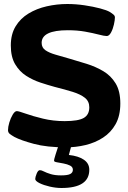

<svg xmlns="http://www.w3.org/2000/svg" viewBox="-20 -728 640 959"><path d="M310 8Q214 8 149 -9.5Q84 -27 52 -44Q38 -52 29 -59Q20 -66 20 -78Q20 -94 26.5 -116Q33 -138 43.5 -155.5Q54 -173 64 -173Q73 -173 108 -160.5Q143 -148 194.5 -135.5Q246 -123 303 -123Q371 -123 398.5 -139Q426 -155 426 -192Q426 -222 404 -239.5Q382 -257 343.5 -269Q305 -281 253 -294Q220 -303 182 -315.5Q144 -328 110.5 -349.5Q77 -371 55.5 -407.5Q34 -444 34 -501Q34 -557 58 -596.5Q82 -636 122.5 -660.5Q163 -685 213.5 -696.5Q264 -708 316 -708Q359 -708 402.5 -701.5Q446 -695 480 -686Q514 -677 529 -668Q540 -661 547 -655Q554 -649 554 -641Q554 -628 549 -605.5Q544 -583 534.5 -565.5Q525 -548 513 -548Q501 -548 472.5 -555.5Q444 -563 405 -570Q366 -577 319 -577Q188 -577 188 -514Q188 -490 207 -477Q226 -464 257.5 -455Q289 -446 327 -435Q369 -423 413.5 -409Q458 -395 496 -372.5Q534 -350 557.5 -311.5Q581 -273 581 -211Q581 -150 557.5 -108Q534 -66 494.5 -40.5Q455 -15 407 -3.5Q359 8 310 8ZM287 211Q259 211 228.5 204Q198 197 177 186.5Q156 176 156 166Q156 157 163 139.5Q170 122 179 122Q187 122 199.5 128.5Q212 135 233 141.5Q254 148 285 148Q318 148 331 141Q344 134 344 120Q344 106 330 99Q316 92 297 88.5Q278 85 264 82.5Q250 80 250 75Q250 72 251 66.5Q252 61 257.5 44Q263 27 275 -10H339L324 46Q371 51 398.5 69.5Q426 88 426 120Q426 211 287 211Z"/></svg>

Font: Asap Expanded
Style: Bold
Weight: 700
Width: 7
Designer: Pablo Cosgaya
Foundry: Omnibus-Type
Version: Version 3.001; ttfautohint (v1.8.4.7-5d5b)